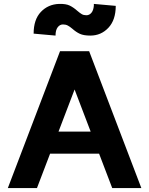

<svg xmlns="http://www.w3.org/2000/svg" viewBox="-20 -962 763 982"><path d="M287 -700H436L703 0H554L341 -558H382L169 0H20ZM180 -289H543V-176H180ZM282 -942Q317 -943 336.5 -933.5Q356 -924 375 -907Q389 -895 398.5 -889.5Q408 -884 422 -884Q437 -884 447.5 -896.5Q458 -909 460 -933Q460 -938 460 -942L572 -932Q572 -860 534.5 -820Q497 -780 442 -780Q408 -780 388.5 -789Q369 -798 350 -815Q337 -826 326.5 -831.5Q316 -837 302 -837Q286 -837 275 -822.5Q264 -808 264 -780L152 -790Q152 -862 189 -901Q226 -940 282 -942Z"/></svg>

Font: Uncut Sans VF
Style: Regular
Weight: 400
Designer: Kasper Nordkvist
Foundry: Uncut Type
Version: Version 1.100;FEAKit 1.0